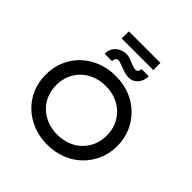

<svg xmlns="http://www.w3.org/2000/svg" viewBox="-256 -1212 1423 1423"><g transform="rotate(45 455.0 -501.0)"><path d="M455 10Q373 10 305 -17Q237 -44 186 -93Q135 -142 107.5 -207.5Q80 -273 80 -350Q80 -427 107.5 -492.5Q135 -558 186 -607Q237 -656 305 -683Q373 -710 455 -710Q536 -710 604.5 -683Q673 -656 723.5 -606.5Q774 -557 802 -491.5Q830 -426 830 -350Q830 -274 802 -208.5Q774 -143 723.5 -93.5Q673 -44 604.5 -17Q536 10 455 10ZM455 -95Q513 -95 561.5 -114Q610 -133 645.5 -167.5Q681 -202 700.5 -248.5Q720 -295 720 -350Q720 -405 700.5 -451.5Q681 -498 645.5 -532.5Q610 -567 561.5 -586Q513 -605 455 -605Q397 -605 348.5 -586Q300 -567 264 -532.5Q228 -498 209 -451.5Q190 -405 190 -350Q190 -295 209 -248.5Q228 -202 264 -167.5Q300 -133 348.5 -114Q397 -95 455 -95ZM529 -768Q506 -768 482.5 -775.5Q459 -783 438 -791Q421 -798 409 -802Q397 -806 387 -806Q374 -806 365.5 -796.5Q357 -787 357 -768H280Q280 -822 315 -851.5Q350 -881 394 -881Q415 -881 435 -874Q455 -867 474 -859Q488 -853 501.5 -849Q515 -845 524 -845Q538 -845 546 -855Q554 -865 553 -881H629Q629 -852 617 -826Q605 -800 582.5 -784Q560 -768 529 -768ZM289 -937V-1012H620V-937Z"/></g></svg>

Font: Lexend Exa
Style: Regular
Weight: 400
Designer: Bonnie Shaver-Troup, Thomas Jockin
Foundry: Lexend
Version: Version 1.007